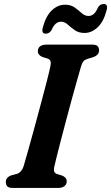

<svg xmlns="http://www.w3.org/2000/svg" viewBox="-20 -918 543 938"><path d="M245.5 -104.5Q241.5 -87 245.5 -78.5Q249.5 -70 261.5 -67L283 -60.5Q306 -51 306 -32.5Q306 -17.5 295 -8.8Q284 0 265.5 0H42.5Q22 0 15.2 -8Q8.5 -16 8.5 -28Q8 -40.5 15.8 -49Q23.5 -57.5 36 -61.5L60 -68Q85.5 -74.5 96 -108Q103 -132.5 116.8 -180.8Q130.5 -229 146.8 -289Q163 -349 179.2 -409.2Q195.5 -469.5 208.2 -519.2Q221 -569 226.5 -595.5Q229.5 -611 226.5 -619.8Q223.5 -628.5 210.5 -632.5L188 -639.5Q165 -648.5 165 -667.5Q165 -700 209 -700H430Q450.5 -700 457.2 -692.2Q464 -684.5 464 -672.5Q464 -659.5 456 -651.2Q448 -643 435 -638.5L409.5 -631Q395.5 -627 388.8 -619.8Q382 -612.5 376.5 -595.5Q369.5 -571.5 357.5 -529.2Q345.5 -487 331.2 -435Q317 -383 302.8 -329.2Q288.5 -275.5 276.2 -228.2Q264 -181 255.8 -147.8Q247.5 -114.5 245.5 -104.5ZM393 -757Q364 -757 345 -770.8Q326 -784.5 310.8 -798.2Q295.5 -812 277.5 -812Q249.5 -812 232 -771.5Q221.5 -753.5 203.5 -753.5Q180.5 -753.5 189.5 -785Q204 -839.5 233 -867.2Q262 -895 297.5 -895Q326.5 -895 345.2 -881.2Q364 -867.5 379.2 -853.8Q394.5 -840 412.5 -840Q441.5 -840 458 -880.5Q468.5 -898.5 486.5 -898.5Q509.5 -898.5 500.5 -867Q486.5 -812.5 457.2 -784.8Q428 -757 393 -757Z"/></svg>

Font: Fraunces 9pt Soft SemiBold
Style: Italic
Weight: 600
Italic angle: -16°
Version: Version 1.000;[b76b70a41]